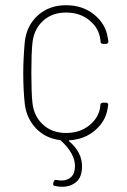

<svg xmlns="http://www.w3.org/2000/svg" viewBox="-20 -529 487 735"><path d="M364 -127Q365 -136 375 -136H385Q390 -136 392.5 -133Q395 -130 394 -125Q393 -123 393 -118Q392 -117 392 -114Q385 -66 345 -31Q305 4 247 8Q241 8 245 12Q294 54 294 107Q294 149 272 167.5Q250 186 218 186Q205 186 191 183Q181 182 184 171V170L186 166Q188 158 197 160Q209 162 216 162Q238 162 252.5 148.5Q267 135 267 106Q267 59 213 9Q212 7 208 7Q154 0 118 -37.5Q82 -75 75 -130Q69 -184 69 -251Q69 -301 75 -371Q83 -433 126 -471Q169 -509 233 -509Q296 -509 340 -473.5Q384 -438 392 -387Q392 -384 393 -383Q393 -379 395 -371Q395 -361 385 -361H376Q365 -361 365 -369Q365 -376 364 -378Q359 -421 322.5 -451Q286 -481 233 -481Q179 -481 144 -448.5Q109 -416 104 -363Q100 -324 100 -251Q100 -176 104 -137Q109 -85 144 -52.5Q179 -20 233 -20Q287 -20 323.5 -50.5Q360 -81 364 -123Z"/></svg>

Font: Barlow Semi Condensed Thin
Style: Regular
Weight: 250
Width: 4
Designer: Jeremy Tribby
Foundry: Tribby Type
Version: Version 1.408